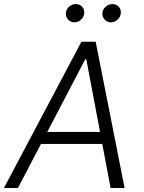

<svg xmlns="http://www.w3.org/2000/svg" viewBox="-37 -935 714 955"><path d="M52.2 0H-17.4L367.9 -727.3H438.9L582.7 0H513.1L471.6 -219.1H166.9ZM198.2 -278.8H460.6L392 -641H387.4ZM514.2 -823.9Q495 -823.9 482.2 -839Q469.5 -854 473 -874.3Q476.2 -891.7 490.4 -903.2Q504.6 -914.8 521 -914.8Q542.3 -914.8 554.7 -900.4Q567.1 -886 563.2 -864.7Q560.4 -848.4 546.7 -836.1Q533 -823.9 514.2 -823.9ZM332.4 -823.9Q313.2 -823.9 300.4 -839.1Q287.6 -854.4 291.2 -874.3Q294 -891.7 308.4 -903.2Q322.8 -914.8 339.1 -914.8Q360.4 -914.8 372.5 -900.4Q384.6 -886 381.4 -864.7Q378.9 -848.7 365.1 -836.3Q351.2 -823.9 332.4 -823.9Z"/></svg>

Font: Inter UI Light
Style: Italic
Weight: 300
Italic angle: 9.39999°
Designer: Rasmus Andersson
Foundry: rsms
Version: 3.2;8d6f07862